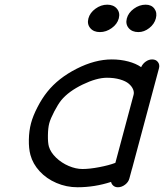

<svg xmlns="http://www.w3.org/2000/svg" viewBox="-20 -789 691 809"><path d="M179.4 -402.3Q225.8 -460.2 303 -499.4Q380.1 -538.6 450.9 -538.6Q487.8 -538.6 520.3 -530Q552.7 -521.5 574.7 -506.1Q581.3 -520.5 594.1 -529.5Q606.9 -538.6 621.1 -538.6Q637 -538.6 645.4 -527.6Q653.8 -516.6 649.9 -501.5L536.9 -79.8L535.9 -76.9L525.1 -36.9Q521.2 -21.7 507 -10.9Q492.7 0 476.8 0Q465.3 0 457.6 -6.5Q450 -12.9 448 -22.5Q378.7 0 306.6 0Q259.8 0 217.8 -18.1Q175.8 -36.1 147.1 -67.3Q118.4 -98.4 108.2 -136.2Q100.8 -163.8 101.6 -200.8Q102.3 -237.8 110.6 -269.3Q118.9 -300.8 138.1 -337.8Q157.2 -374.8 179.4 -402.3ZM186 -171.4Q193.4 -146.7 216.4 -124.6Q239.5 -102.5 269.5 -89.7Q299.6 -76.9 327.4 -76.9Q357.4 -76.9 398.3 -84.7Q439.2 -92.5 466.1 -102.8L542.7 -388.9Q545.9 -400.4 540.6 -412.8Q535.4 -425.3 522.6 -436.3Q509.8 -447.3 485.7 -454.3Q461.7 -461.4 430.4 -461.4Q387.5 -461.4 328.4 -432.9Q269.3 -404.3 238.3 -366.9Q224.9 -350.3 208.7 -319.5Q192.6 -288.6 187.5 -269.3Q182.4 -250 181.9 -218.9Q181.4 -187.7 186 -171.4ZM431.9 -769.3Q458.5 -769.3 472.7 -752.3Q486.8 -735.4 480.5 -711.4Q474.1 -687.5 450.8 -670.7Q427.5 -653.8 400.9 -653.8Q374.3 -653.8 360.2 -670.7Q346.2 -687.5 352.5 -711.4Q358.9 -735.4 382.2 -752.3Q405.5 -769.3 431.9 -769.3ZM563 -653.8Q536.4 -653.8 522.2 -670.7Q508.1 -687.5 514.4 -711.4Q520.8 -735.4 544.1 -752.3Q567.4 -769.3 593.8 -769.3Q618.2 -769.3 630.6 -752.4Q643.1 -735.6 636.7 -711.4Q630.4 -687.5 608.9 -670.7Q587.4 -653.8 563 -653.8Z"/></svg>

Font: Tecnico
Style: GruesoInclinado
Weight: 700
Italic angle: -15°
Version: Version 1.3